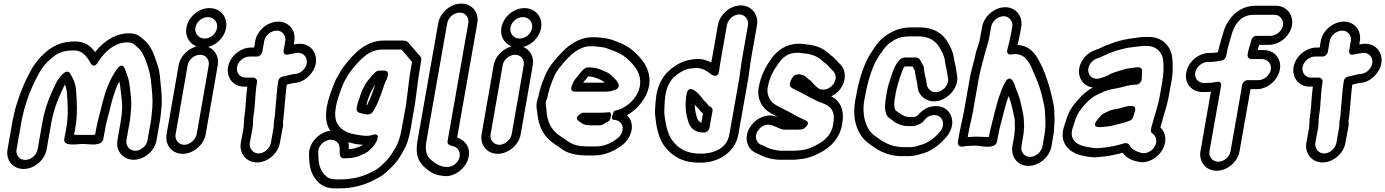

<svg xmlns="http://www.w3.org/2000/svg" viewBox="-20 -812 7691 1066"><path d="M702 -147 705 -177C708 -204 710 -232 708 -257L706 -281C705 -295 700 -340 696 -361C690 -388 681 -407 674 -428C674 -428 661 -471 630 -429C585 -368 561 -294 541 -209C528 -156 523 -145 515 -102L508 -64C493 -63 475 -63 449 -63C424 -63 404 -63 391 -64L398 -100C412 -180 407 -252 402 -314C399 -350 386 -376 370 -403C348 -441 300 -371 292 -352C260 -289 230 -217 215 -131L189 17C183 49 152 76 120 76C88 76 66 49 72 17L98 -131C114 -221 144 -303 178 -370L186 -385C208 -430 232 -460 266 -489C299 -517 330 -532 388 -532C435 -534 461 -501 482 -463C482 -463 499 -425 525 -468C552 -512 584 -542 625 -563C659 -579 706 -582 724 -566C737 -555 752 -543 758 -535C776 -513 789 -480 800 -445C809 -416 816 -393 819 -354C824 -304 829 -268 826 -217L823 -187C821 -167 819 -141 815 -121C813 -112 811 -104 810 -97L799 -33C794 -2 762 25 731 25C700 25 677 -2 682 -33L693 -97C696 -113 700 -128 702 -147ZM340 -343C345 -331 349 -318 351 -301C356 -241 361 -173 348 -100L337 -42C329 5 408 -13 440 -13C472 -13 546 5 554 -42L565 -102C572 -142 576 -148 590 -205C604 -265 620 -317 642 -360C649 -339 650 -298 655 -268L657 -245C659 -224 658 -198 655 -173L651 -143C649 -126 646 -113 643 -97L632 -33C622 26 663 75 722 75C781 75 839 26 849 -33L860 -97C865 -125 872 -160 874 -191L877 -221C881 -279 874 -318 870 -366C867 -405 862 -436 849 -468C838 -502 824 -541 800 -570C789 -584 773 -596 761 -606C722 -640 654 -628 609 -607C568 -586 537 -559 508 -523C486 -553 453 -583 396 -582C329 -582 279 -561 237 -525C197 -491 166 -452 141 -401L134 -387C128 -377 120 -360 112 -341C85 -279 62 -210 48 -131L22 17C11 77 51 126 111 126C171 126 228 77 239 17L265 -131C280 -215 310 -280 340 -343Z M1022 -450C1027 -481 1059 -508 1091 -508C1123 -508 1144 -481 1139 -450L1072 -67C1066 -36 1034 -8 1003 -8C972 -8 949 -36 955 -67ZM972 -450 905 -67C895 -8 934 42 994 42C1054 42 1112 -8 1122 -67L1189 -450C1199 -509 1159 -558 1100 -558C1041 -558 982 -509 972 -450ZM1065 -659C1071 -691 1101 -717 1134 -717C1167 -717 1191 -689 1185 -656C1179 -623 1149 -598 1116 -598C1083 -598 1059 -627 1065 -659ZM1015 -659C1004 -598 1047 -548 1108 -548C1168 -548 1224 -596 1235 -656C1246 -717 1204 -767 1143 -767C1083 -767 1026 -719 1015 -659Z M1501 -137C1499 -128 1501 -117 1500 -110L1484 -19C1478 12 1447 40 1416 40C1385 40 1362 12 1367 -19L1382 -100C1387 -130 1383 -142 1387 -167C1399 -234 1395 -290 1407 -356C1410 -371 1397 -381 1386 -381H1344C1312 -381 1290 -408 1296 -440C1302 -471 1333 -498 1365 -498H1407C1422 -498 1434 -512 1436 -523L1447 -584C1452 -615 1484 -642 1516 -642C1548 -642 1569 -615 1564 -584L1555 -534C1555 -532 1548 -500 1583 -510C1594 -513 1604 -514 1615 -516L1627 -518C1679 -525 1703 -466 1665 -425C1652 -411 1640 -405 1624 -402L1613 -401C1595 -399 1573 -392 1561 -389C1543 -388 1528 -379 1525 -363C1516 -310 1515 -265 1510 -218C1507 -183 1507 -168 1501 -137ZM1332 -100 1317 -19C1307 40 1348 90 1407 90C1466 90 1524 40 1534 -19L1551 -111C1553 -121 1551 -128 1551 -140C1553 -151 1555 -161 1555 -170C1558 -188 1558 -206 1560 -222C1565 -264 1566 -301 1572 -342C1585 -345 1597 -349 1609 -351L1620 -352C1650 -354 1679 -372 1700 -395C1773 -474 1723 -582 1628 -568L1616 -566C1615 -566 1614 -565 1611 -565L1614 -584C1624 -643 1584 -692 1525 -692C1466 -692 1407 -643 1397 -584L1391 -548H1374C1315 -548 1257 -500 1246 -440C1236 -381 1275 -331 1335 -331H1353C1351 -318 1350 -305 1349 -295C1344 -251 1344 -205 1337 -167C1334 -150 1334 -112 1332 -100Z M1975 -186C2000 -179 2034 -167 2049 -190C2076 -230 2095 -285 2110 -331C2115 -348 2122 -361 2126 -369C2128 -372 2128 -376 2129 -379L2133 -391C2136 -401 2136 -420 2113 -420H2085C2078 -420 2071 -417 2066 -413C2048 -398 2033 -377 2023 -365C2010 -350 2004 -335 1998 -324C1985 -303 1980 -279 1977 -271C1972 -259 1965 -238 1962 -221L1960 -210C1958 -198 1966 -188 1975 -186ZM2014 -230C2017 -239 2020 -252 2023 -260C2028 -271 2037 -299 2040 -303C2053 -322 2054 -332 2063 -342C2051 -304 2035 -261 2018 -229C2017 -229 2015 -230 2014 -230ZM2224 -173 2210 -97C2203 -55 2192 -20 2177 6C2161 33 2145 59 2126 80C2103 102 2087 119 2066 131C2012 162 1951 184 1871 184H1852C1813 184 1799 177 1778 153C1755 126 1748 95 1747 46V31C1748 -17 1806 -51 1842 -30C1858 -21 1866 -6 1866 13V27C1865 47 1868 67 1888 67H1891C1914 67 1949 65 1973 54C1994 45 2020 36 2034 19C2040 13 2044 11 2048 6L2055 -3C2062 -11 2067 -21 2072 -31C2072 -31 2095 -79 2045 -62C2018 -53 1974 -61 1941 -68C1900 -77 1876 -93 1857 -119C1820 -170 1856 -269 1876 -322C1882 -338 1888 -353 1894 -364C1911 -392 1916 -404 1935 -427C1976 -477 2026 -537 2103 -537H2205H2209L2268 -468L2261 -431C2245 -340 2242 -259 2224 -173ZM1914 -22C1938 -16 1963 -9 1997 -8C1967 5 1959 13 1916 16L1917 5C1917 -5 1916 -13 1914 -22ZM2311 -431 2319 -479C2320 -485 2319 -492 2315 -497L2245 -578C2239 -585 2227 -587 2214 -587H2112C2010 -587 1947 -515 1898 -455C1874 -426 1866 -406 1852 -383C1843 -369 1836 -350 1829 -332C1817 -300 1802 -261 1795 -221C1785 -166 1790 -120 1814 -86C1756 -79 1698 -25 1696 39V53V55C1697 109 1706 153 1737 189C1763 220 1795 234 1843 234H1862C1955 234 2023 208 2084 173C2116 155 2138 131 2159 111C2183 88 2203 56 2220 25C2241 -10 2252 -52 2260 -97L2273 -173C2291 -261 2296 -346 2311 -431Z M2463 -683C2469 -715 2500 -742 2532 -742C2564 -742 2586 -715 2580 -683L2465 -29C2461 -9 2481 -3 2497 0C2524 7 2542 37 2528 71C2516 101 2483 120 2449 114L2439 113C2407 104 2378 83 2361 63C2345 42 2340 16 2348 -31ZM2413 -683 2298 -31C2289 23 2293 64 2319 97C2341 124 2378 154 2421 162L2431 163C2493 178 2554 132 2575 82C2602 17 2566 -34 2518 -48L2630 -683C2641 -743 2601 -792 2541 -792C2481 -792 2424 -743 2413 -683Z M2771 -450C2776 -481 2808 -508 2840 -508C2872 -508 2893 -481 2888 -450L2821 -67C2815 -36 2783 -8 2752 -8C2721 -8 2698 -36 2704 -67ZM2721 -450 2654 -67C2644 -8 2683 42 2743 42C2803 42 2861 -8 2871 -67L2938 -450C2948 -509 2908 -558 2849 -558C2790 -558 2731 -509 2721 -450ZM2814 -659C2820 -691 2850 -717 2883 -717C2916 -717 2940 -689 2934 -656C2928 -623 2898 -598 2865 -598C2832 -598 2808 -627 2814 -659ZM2764 -659C2753 -598 2796 -548 2857 -548C2917 -548 2973 -596 2984 -656C2995 -717 2953 -767 2892 -767C2832 -767 2775 -719 2764 -659Z M3251 -438H3245C3223 -438 3202 -408 3196 -400L3177 -377C3167 -365 3162 -354 3158 -343L3154 -333C3151 -326 3145 -303 3173 -303H3331C3339 -303 3348 -303 3355 -304C3372 -304 3384 -310 3392 -312C3394 -313 3426 -321 3412 -350C3403 -368 3391 -376 3383 -385C3376 -392 3369 -397 3366 -401C3364 -403 3361 -405 3359 -406C3332 -418 3298 -438 3251 -438ZM3328 -362C3330 -360 3334 -355 3337 -353H3217L3234 -373C3238 -378 3241 -383 3246 -388C3281 -386 3300 -375 3328 -362ZM3358 -189C3343 -187 3328 -186 3311 -186H3215C3215 -186 3161 -164 3193 -140C3203 -132 3220 -117 3248 -117C3256 -116 3260 -116 3265 -116H3306C3317 -116 3326 -119 3333 -124C3339 -128 3346 -132 3354 -137L3364 -142C3364 -142 3387 -193 3358 -189ZM3224 0C3183 0 3151 -14 3129 -30C3124 -34 3120 -37 3115 -40L3099 -51C3050 -81 3026 -116 3016 -177C3015 -190 3014 -200 3013 -213C3012 -224 3008 -233 3010 -245C3011 -253 3017 -262 3019 -271C3026 -309 3036 -336 3049 -369C3060 -398 3070 -416 3088 -438L3111 -466C3143 -502 3173 -531 3212 -546C3227 -552 3241 -555 3255 -555H3275C3283 -555 3291 -554 3299 -553L3313 -551H3315C3341 -549 3357 -541 3381 -532C3413 -520 3433 -510 3455 -492C3488 -465 3514 -435 3528 -398C3559 -302 3475 -220 3411 -202L3390 -196C3390 -196 3364 -148 3387 -147C3426 -146 3447 -115 3433 -77C3426 -58 3416 -49 3400 -38C3370 -16 3334 1 3287 1H3245C3241 1 3232 0 3224 0ZM3461 -172C3505 -197 3542 -236 3565 -280C3622 -396 3553 -482 3492 -532C3467 -555 3438 -568 3407 -580C3385 -588 3362 -599 3327 -601L3315 -603C3305 -604 3295 -605 3284 -605H3264C3243 -605 3221 -600 3200 -592C3147 -571 3108 -533 3074 -494L3051 -466C3029 -440 3013 -411 3001 -379C2988 -347 2977 -316 2969 -275C2960 -255 2955 -224 2962 -197C2963 -185 2964 -173 2966 -162C2977 -89 3011 -42 3067 -7L3082 3C3086 6 3089 8 3093 11C3124 37 3175 51 3236 51H3278C3338 51 3386 28 3424 1C3449 -14 3469 -39 3480 -67C3497 -110 3487 -148 3461 -172Z M4152 -497 4183 -673C4193 -732 4152 -782 4093 -782C4034 -782 3976 -732 3966 -673L3935 -497C3933 -486 3931 -477 3929 -465C3907 -477 3876 -487 3839 -484C3796 -480 3764 -469 3730 -447C3664 -405 3626 -341 3620 -248C3619 -221 3615 -202 3617 -177C3623 -114 3634 -44 3672 3C3710 52 3766 91 3861 91C3872 91 3883 91 3893 90C3975 84 4062 30 4079 -64L4132 -362C4140 -406 4144 -454 4152 -497ZM4082 -362 4029 -64C4017 6 3952 41 3870 41C3789 41 3747 12 3714 -31C3686 -65 3673 -130 3668 -189C3668 -210 3670 -227 3671 -254C3677 -335 3704 -377 3752 -407C3780 -425 3797 -431 3835 -434C3871 -437 3898 -423 3920 -406L3930 -398C3930 -398 3968 -372 3973 -421C3976 -445 3981 -475 3985 -497L4016 -673C4022 -704 4053 -732 4084 -732C4115 -732 4138 -704 4133 -673L4102 -497C4094 -454 4089 -400 4082 -362ZM3912 -228 3904 -239C3898 -246 3889 -253 3886 -257L3876 -271C3875 -272 3875 -273 3874 -273C3865 -282 3853 -300 3832 -312C3832 -312 3800 -334 3792 -290C3780 -224 3789 -176 3803 -131C3816 -97 3842 -76 3889 -76C3904 -76 3917 -90 3919 -101L3936 -197C3939 -216 3921 -219 3912 -228ZM3883 -182 3874 -130C3864 -135 3856 -142 3851 -155C3843 -179 3838 -202 3837 -232L3844 -223C3850 -216 3855 -211 3863 -203L3871 -192C3875 -188 3878 -186 3883 -182Z M4303 -101C4310 -98 4323 -92 4334 -92H4406C4411 -92 4418 -92 4423 -93L4439 -95C4439 -95 4488 -127 4454 -143L4429 -155H4428C4404 -165 4382 -181 4353 -195C4344 -199 4336 -203 4329 -207L4284 -231C4258 -246 4235 -284 4242 -324C4252 -383 4275 -422 4303 -461C4326 -495 4358 -519 4405 -519H4417C4423 -519 4444 -514 4459 -514C4498 -508 4526 -493 4546 -474C4549 -471 4551 -468 4555 -466C4573 -455 4582 -441 4602 -421L4603 -420C4624 -403 4627 -367 4602 -339C4581 -315 4544 -305 4519 -325C4509 -333 4495 -347 4483 -362C4482 -364 4480 -365 4478 -366C4468 -372 4460 -379 4455 -385C4444 -398 4398 -409 4383 -386L4376 -376C4374 -373 4370 -362 4370 -362C4369 -358 4367 -355 4366 -351C4359 -329 4382 -320 4397 -313L4421 -301C4452 -285 4480 -269 4511 -254L4526 -247C4527 -247 4528 -246 4528 -246L4541 -242C4546 -240 4550 -238 4554 -236C4593 -222 4618 -192 4607 -131V-130C4598 -54 4547 -20 4482 8C4453 19 4446 20 4415 23C4406 24 4397 25 4389 25H4327C4288 25 4259 16 4236 6C4223 -3 4214 -5 4208 -7C4185 -14 4166 -46 4184 -80C4197 -105 4231 -129 4265 -117C4278 -112 4292 -107 4303 -101ZM4425 -569H4413C4346 -569 4294 -532 4262 -485C4231 -443 4204 -392 4192 -324C4181 -261 4214 -210 4254 -187L4300 -161C4302 -160 4302 -160 4305 -159C4301 -160 4294 -163 4289 -165C4226 -187 4163 -144 4139 -97C4106 -32 4138 24 4183 40C4196 46 4199 48 4206 51C4238 66 4273 75 4318 75H4380C4390 75 4399 75 4411 73C4441 70 4462 67 4495 54C4567 24 4644 -27 4657 -132C4669 -199 4645 -253 4595 -277C4609 -284 4626 -295 4638 -309C4684 -361 4678 -428 4640 -460C4626 -474 4614 -492 4588 -509L4585 -512C4558 -539 4520 -557 4473 -564H4469C4462 -564 4442 -569 4425 -569Z M5089 44C5150 31 5203 -13 5237 -55C5303 -135 5254 -239 5155 -221C5120 -215 5095 -195 5073 -169C5071 -167 5067 -166 5056 -162H5030C5028 -163 5025 -163 5023 -163C5018 -163 5015 -163 5009 -165L4999 -169C4985 -174 4970 -187 4951 -200C4946 -211 4942 -233 4947 -259L4955 -306C4961 -330 4967 -354 4974 -374C4980 -391 4996 -443 5004 -443H5047C5049 -439 5052 -431 5059 -420C5062 -393 5068 -369 5073 -345L5075 -325C5080 -279 5132 -233 5201 -255C5249 -271 5304 -326 5294 -393L5291 -412C5288 -441 5279 -467 5276 -489C5271 -529 5252 -562 5236 -587C5209 -629 5159 -660 5087 -660H5042C4974 -660 4933 -639 4891 -609C4852 -580 4829 -538 4807 -504L4806 -503C4772 -442 4748 -365 4734 -283L4729 -258C4720 -208 4721 -160 4732 -123C4743 -83 4765 -44 4799 -19C4843 15 4898 55 4989 55H5019C5042 55 5068 51 5089 44ZM4849 -484C4872 -520 4894 -553 4917 -571C4953 -597 4977 -610 5034 -610H5079C5136 -610 5172 -586 5192 -555C5207 -531 5223 -503 5226 -475C5230 -445 5238 -420 5240 -399V-397L5244 -377C5249 -342 5220 -312 5193 -303C5157 -291 5131 -316 5126 -340L5123 -360V-362C5117 -387 5111 -413 5109 -439C5109 -443 5107 -448 5104 -451C5097 -459 5090 -493 5065 -493H5013C5000 -493 4989 -492 4981 -485C4948 -457 4936 -411 4926 -382C4917 -355 4909 -330 4905 -307L4897 -259C4891 -222 4892 -177 4914 -159C4933 -147 4946 -131 4974 -121L4986 -117C4994 -114 5008 -112 5019 -112H5052C5055 -112 5059 -113 5062 -114C5072 -118 5096 -124 5108 -140C5123 -159 5135 -168 5155 -172C5209 -182 5236 -125 5199 -81C5171 -46 5127 -14 5083 -5C5081 -5 5078 -3 5076 -2C5063 2 5045 5 5028 5H4998C4923 5 4878 -27 4833 -61C4808 -79 4792 -109 4782 -143C4774 -172 4771 -215 4779 -258L4784 -283C4797 -357 4820 -431 4849 -484Z M5381 -188 5412 -364C5418 -398 5427 -438 5435 -466C5440 -480 5442 -491 5444 -500C5449 -520 5458 -547 5464 -569L5471 -595V-597L5483 -663C5488 -694 5521 -722 5552 -722C5583 -722 5606 -694 5600 -663L5592 -618C5587 -592 5580 -564 5573 -537C5572 -534 5564 -505 5597 -510C5658 -520 5685 -483 5706 -440C5717 -417 5728 -386 5740 -359L5751 -329C5760 -305 5776 -237 5780 -211C5782 -196 5783 -178 5783 -158V-155C5786 -134 5784 -90 5779 -64L5768 0C5762 32 5731 59 5699 59C5668 59 5645 32 5651 0L5662 -64C5665 -81 5664 -97 5666 -106V-113C5664 -125 5666 -150 5662 -171C5657 -198 5646 -251 5637 -278C5630 -298 5623 -311 5618 -327C5613 -344 5592 -410 5560 -354C5528 -298 5504 -195 5489 -134C5481 -106 5475 -77 5470 -51C5455 -51 5439 -52 5414 -53C5390 -54 5365 -51 5353 -51L5358 -80C5363 -110 5375 -153 5381 -188ZM5308 -80 5299 -28C5291 16 5341 -1 5341 -1C5354 -1 5380 -4 5402 -3C5432 -2 5507 20 5516 -28L5518 -40C5523 -66 5530 -103 5538 -130C5549 -173 5562 -228 5579 -278C5582 -270 5586 -263 5589 -254C5596 -232 5608 -177 5613 -153C5615 -143 5613 -124 5615 -102C5613 -88 5613 -70 5612 -64L5601 0C5591 59 5630 109 5690 109C5749 109 5807 60 5818 0L5829 -64C5831 -74 5832 -84 5832 -95C5833 -118 5837 -141 5834 -167C5834 -186 5834 -208 5830 -228C5825 -257 5809 -324 5799 -353L5789 -383C5780 -409 5768 -440 5752 -468C5733 -506 5701 -559 5629 -562C5633 -579 5639 -599 5642 -618L5650 -663C5660 -722 5620 -772 5561 -772C5502 -772 5443 -722 5433 -663L5421 -598L5415 -573C5410 -555 5398 -526 5394 -501C5393 -494 5391 -485 5387 -472C5377 -438 5368 -400 5362 -364L5331 -188C5324 -150 5315 -118 5308 -80Z M6262 -434C6235 -433 6212 -424 6198 -420C6182 -416 6167 -409 6153 -405L6147 -402C6131 -392 6107 -383 6086 -377C6034 -363 6002 -417 6036 -462C6049 -479 6061 -485 6089 -494C6090 -494 6092 -496 6093 -496C6125 -511 6153 -523 6182 -532C6208 -539 6241 -548 6269 -550C6288 -552 6313 -557 6331 -557H6350C6395 -557 6426 -526 6435 -494C6443 -456 6441 -400 6431 -345L6418 -272C6410 -229 6394 -184 6383 -142L6377 -121C6373 -105 6362 -82 6378 -71C6396 -59 6407 -36 6394 -5C6383 21 6348 46 6316 37C6285 28 6262 16 6250 -7C6244 -18 6231 -19 6220 -16L6185 -6C6154 2 6121 7 6083 10C6058 13 6036 7 6013 3C5952 -7 5914 -42 5937 -106C5947 -138 5956 -166 5967 -184C5991 -222 6031 -268 6073 -287L6093 -296C6119 -309 6140 -315 6171 -320C6211 -326 6247 -342 6282 -342H6288C6303 -342 6316 -356 6318 -367C6320 -376 6319 -390 6320 -397C6321 -404 6321 -411 6321 -419C6320 -447 6286 -438 6262 -434ZM6047 -326C6017 -310 5991 -287 5969 -262C5954 -245 5939 -229 5925 -205C5907 -177 5899 -144 5889 -114C5855 -15 5921 40 5995 53C6017 58 6047 64 6079 60C6117 57 6155 51 6191 42L6213 36C6232 62 6259 78 6295 85C6356 102 6419 57 6440 7C6461 -41 6447 -80 6423 -104C6424 -106 6425 -113 6426 -117L6432 -138C6442 -177 6459 -223 6468 -272L6481 -344C6492 -392 6495 -464 6485 -512C6472 -562 6428 -607 6359 -607H6340C6316 -607 6291 -603 6273 -600C6241 -597 6204 -588 6176 -580C6157 -574 6143 -567 6130 -563C6110 -557 6094 -547 6080 -541C6052 -532 6021 -520 5997 -488C5943 -417 5977 -336 6047 -326ZM6110 -183C6110 -183 6097 -175 6096 -174C6085 -163 6077 -152 6071 -145C6071 -145 6037 -106 6085 -106H6087C6097 -106 6110 -108 6118 -109C6139 -109 6159 -115 6173 -119L6189 -123C6209 -127 6230 -133 6253 -142C6262 -146 6269 -155 6271 -162C6278 -186 6298 -224 6262 -224C6234 -224 6212 -215 6199 -211C6173 -206 6148 -203 6128 -192Z M6665 -351C6633 -351 6610 -378 6616 -409C6622 -441 6654 -468 6686 -468H6699C6724 -468 6744 -474 6762 -476C6775 -477 6786 -490 6788 -501L6790 -512C6797 -552 6811 -595 6822 -633C6842 -692 6880 -730 6942 -730H7055C7086 -730 7108 -702 7103 -671C7098 -640 7065 -613 7034 -613H6956C6941 -613 6929 -599 6927 -588C6923 -568 6912 -542 6907 -512C6904 -496 6914 -484 6927 -484H6987C7018 -484 7041 -457 7036 -426C7031 -395 6998 -367 6967 -367H6907C6892 -367 6879 -353 6877 -342L6812 28C6807 59 6775 86 6744 86C6713 86 6690 59 6695 28L6759 -333C6760 -337 6765 -365 6732 -357C6715 -353 6694 -351 6672 -351ZM6656 -301H6663C6676 -301 6688 -301 6703 -303L6645 28C6635 87 6676 136 6735 136C6794 136 6852 87 6862 28L6923 -317H6958C7017 -317 7075 -366 7086 -426C7097 -486 7055 -534 6996 -534H6962C6964 -542 6968 -551 6971 -563H7025C7084 -563 7143 -612 7153 -671C7163 -730 7123 -780 7064 -780H6951C6858 -780 6799 -713 6774 -640V-638C6764 -603 6751 -565 6742 -522C6728 -520 6717 -518 6707 -518H6694C6634 -518 6576 -468 6566 -409C6555 -349 6597 -301 6656 -301Z M7417 -137C7415 -128 7417 -117 7416 -110L7400 -19C7394 12 7363 40 7332 40C7301 40 7278 12 7283 -19L7298 -100C7303 -130 7299 -142 7303 -167C7315 -234 7311 -290 7323 -356C7326 -371 7313 -381 7302 -381H7260C7228 -381 7206 -408 7212 -440C7218 -471 7249 -498 7281 -498H7323C7338 -498 7350 -512 7352 -523L7363 -584C7368 -615 7400 -642 7432 -642C7464 -642 7485 -615 7480 -584L7471 -534C7471 -532 7464 -500 7499 -510C7510 -513 7520 -514 7531 -516L7543 -518C7595 -525 7619 -466 7581 -425C7568 -411 7556 -405 7540 -402L7529 -401C7511 -399 7489 -392 7477 -389C7459 -388 7444 -379 7441 -363C7432 -310 7431 -265 7426 -218C7423 -183 7423 -168 7417 -137ZM7248 -100 7233 -19C7223 40 7264 90 7323 90C7382 90 7440 40 7450 -19L7467 -111C7469 -121 7467 -128 7467 -140C7469 -151 7471 -161 7471 -170C7474 -188 7474 -206 7476 -222C7481 -264 7482 -301 7488 -342C7501 -345 7513 -349 7525 -351L7536 -352C7566 -354 7595 -372 7616 -395C7689 -474 7639 -582 7544 -568L7532 -566C7531 -566 7530 -565 7527 -565L7530 -584C7540 -643 7500 -692 7441 -692C7382 -692 7323 -643 7313 -584L7307 -548H7290C7231 -548 7173 -500 7162 -440C7152 -381 7191 -331 7251 -331H7269C7267 -318 7266 -305 7265 -295C7260 -251 7260 -205 7253 -167C7250 -150 7250 -112 7248 -100Z"/></svg>

Font: Blanket
Style: BlkOutlineObl
Weight: 900
Foundry: Cannot Into Space Fonts
Version: Version 0.9